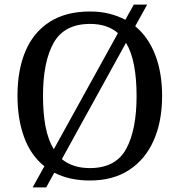

<svg xmlns="http://www.w3.org/2000/svg" viewBox="-20 -775 782 835"><path d="M173 -52Q114 -99 85 -178Q56 -257 56 -359Q56 -470 90.5 -552Q125 -634 195.5 -679.5Q266 -725 372 -725Q416 -725 454.5 -715.5Q493 -706 525 -689L562 -755H620L568 -661Q625 -614 655 -536.5Q685 -459 685 -358Q685 -247 648.5 -164.5Q612 -82 542 -36Q472 10 371 10Q282 10 216 -24L181 40H122ZM371 -44Q483 -44 528.5 -127Q574 -210 574 -358Q574 -432 563 -490.5Q552 -549 528 -589L249 -83Q296 -44 371 -44ZM493 -631Q447 -671 372 -671Q260 -671 213.5 -589Q167 -507 167 -358Q167 -283 178 -225Q189 -167 214 -126Z"/></svg>

Font: Noto Naskh Arabic UI
Style: Regular
Weight: 400
Designer: Monotype Design Team, David Williams, Mohamad Dakak and Nizar Qandah
Foundry: Monotype Imaging Inc.
Version: Version 2.014